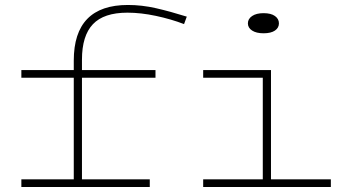

<svg xmlns="http://www.w3.org/2000/svg" viewBox="-20 -753 1391 773"><path d="M310 -513V-471H606V-440H310V-31H583V0H66V-31H277V-440H66V-471H277V-509Q277 -733 495 -733Q551 -733 608 -720Q665 -707 732 -686L721 -656Q669 -676 608 -689Q547 -702 493 -702Q398 -702 354 -655.5Q310 -609 310 -513ZM978 -659Q978 -677 995 -688.5Q1012 -700 1041 -700Q1071 -700 1087 -688.5Q1103 -677 1103 -659Q1103 -641 1087 -630Q1071 -619 1041 -619Q1012 -619 995 -630Q978 -641 978 -659ZM1312 -31V0H798V-31H1038V-440H798V-471H1071V-31Z"/></svg>

Font: BioRhyme Expanded ExtraLight
Style: Regular
Weight: 275
Width: 7
Designer: Aoife Mooney
Foundry: Aoife Mooney Type
Version: Version 1.001